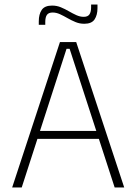

<svg xmlns="http://www.w3.org/2000/svg" viewBox="-20 -824 600 844"><path d="M33.5 0 243.5 -639H315L526 0H484L286 -609.5H272.5L75.5 0ZM133 -213.5V-248.5H426V-213.5ZM350.5 -719.5Q330 -719.5 312 -727Q294 -734.5 277 -744.2Q260 -754 243.8 -761.5Q227.5 -769 211.5 -769Q193.5 -769 186.2 -758.5Q179 -748 179 -727.5V-715H150.5V-730.5Q150.5 -761.5 163.5 -780.5Q176.5 -799.5 209 -799.5Q229.5 -799.5 247.5 -792Q265.5 -784.5 282.2 -774.8Q299 -765 315.5 -757.5Q332 -750 348 -750Q366 -750 373.2 -760.8Q380.5 -771.5 380.5 -792V-804H408.5V-788Q408.5 -758 395.8 -738.8Q383 -719.5 350.5 -719.5Z"/></svg>

Font: Anek Latin Medium ExtraLight
Style: Regular
Weight: 250
Version: Version 1.003